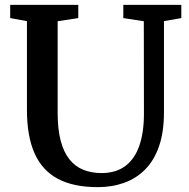

<svg xmlns="http://www.w3.org/2000/svg" viewBox="-20 -763 780 791"><path d="M382.5 8Q283.5 8 219 -26Q154.5 -60 122.8 -130.5Q91 -201 91 -310.5V-676L22 -688.5V-743H302.5V-688.5L217.5 -675.5V-299Q217.5 -231.5 229.8 -184.2Q242 -137 265.5 -107.2Q289 -77.5 322.5 -63.8Q356 -50 398 -50Q457.5 -50 496.2 -79Q535 -108 554 -162.8Q573 -217.5 573 -294L572.5 -675.5L488 -688.5V-743H727V-688.5L655.5 -676V-300.5Q655.5 -219 635.2 -160.5Q615 -102 578 -64.8Q541 -27.5 491.2 -9.8Q441.5 8 382.5 8Z"/></svg>

Font: Merriweather 20pt SemiBold
Style: Regular
Weight: 600
Version: Version 2.100